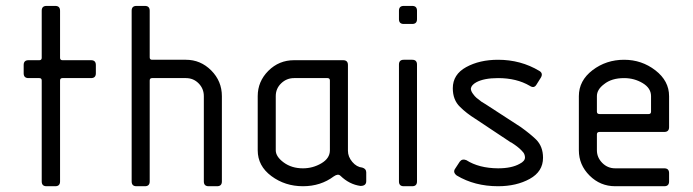

<svg xmlns="http://www.w3.org/2000/svg" viewBox="-20 -645 2399 665"><path d="M124.5 -16.6V-366.2Q124.5 -374.5 116.2 -374.5H78.6Q62 -374.5 62 -391.1V-419.9Q62 -436.5 78.6 -436.5H116.2Q124.5 -436.5 124.5 -444.8V-607.9Q124.5 -624.5 141.1 -624.5H171.4Q188 -624.5 188 -607.9V-444.8Q188 -436.5 196.3 -436.5H295.4Q312 -436.5 312 -419.9V-391.1Q312 -374.5 295.4 -374.5H196.3Q188 -374.5 188 -366.2V-16.6Q188 0 171.4 0H141.1Q124.5 0 124.5 -16.6Z M748.5 -312V-16.6Q748.5 0 731.9 0H702.6Q686 0 686 -16.6V-312Q686 -337.9 668 -356.2Q649.9 -374.5 624 -374.5H506.8Q498.5 -374.5 498.5 -366.2V-16.6Q498.5 0 481.9 0H452.6Q436 0 436 -16.6V-607.9Q436 -624.5 452.6 -624.5H481.9Q498.5 -624.5 498.5 -607.9V-446.3Q498.5 -438 506.8 -438H624Q674.8 -438 711.7 -400.9Q748.5 -363.8 748.5 -312Z M1185.1 -419.9V-122.6Q1185.1 -102.1 1200.2 -84.2Q1215.3 -66.4 1234.9 -64.5Q1248.5 -60.5 1248.5 -47.9V-17.6Q1248.5 -1 1228.5 -1Q1189.9 -6.3 1159.2 -36.1Q1150.9 -44.4 1136.2 -34.2Q1090.8 0 1029.3 0Q967.3 0 919.9 -35.2Q872.6 -70.3 872.6 -124.5V-312Q872.6 -362.8 909.4 -399.7Q946.3 -436.5 998.5 -436.5H1168.5Q1185.1 -436.5 1185.1 -419.9ZM1122.6 -124.5V-366.2Q1122.6 -374.5 1114.3 -374.5H998.5Q972.7 -374.5 953.9 -356.4Q935.1 -338.4 935.1 -312V-124.5Q935.1 -102.5 962.6 -82.3Q990.2 -62 1029.3 -62Q1063.5 -62 1093 -79.3Q1122.6 -96.7 1122.6 -124.5Z M1361.8 -16.6V-421.4Q1361.8 -438 1378.4 -438H1407.7Q1424.3 -438 1424.3 -421.4V-16.6Q1424.3 0 1407.7 0H1378.4Q1361.8 0 1361.8 -16.6ZM1361.8 -578.6V-607.9Q1361.8 -624.5 1378.4 -624.5H1407.7Q1424.3 -624.5 1424.3 -607.9V-578.6Q1424.3 -562 1407.7 -562H1378.4Q1361.8 -562 1361.8 -578.6Z M1848.1 -399.4Q1861.8 -391.1 1853.5 -376.5L1837.9 -351.6Q1829.6 -337.9 1814.9 -347.7Q1769.5 -374.5 1705.1 -374.5Q1656.2 -374.5 1629.4 -359.9Q1612.8 -350.6 1610.8 -338.4Q1610.8 -330.1 1617.7 -320.6Q1624.5 -311 1630.1 -306.4Q1635.7 -301.8 1647.9 -292.5L1661.6 -284.2L1784.2 -204.6Q1817.4 -180.7 1836.9 -161.6Q1860.8 -137.7 1860.8 -98.6Q1860.8 -50.8 1814.7 -25.4Q1768.6 0 1705.1 0Q1624 0 1562 -37.1Q1547.4 -48.3 1556.6 -61L1572.3 -85Q1580.6 -96.2 1595.2 -90.3Q1638.7 -62.5 1705.1 -62Q1752 -62 1779.8 -77.6Q1798.3 -86.9 1798.3 -99.6Q1798.3 -103.5 1796.9 -108.4Q1795.4 -113.3 1792.7 -116.7Q1790 -120.1 1785.9 -124.3Q1781.7 -128.4 1778.8 -131.1Q1775.9 -133.8 1770.5 -137.9Q1765.1 -142.1 1762.7 -143.6Q1760.3 -145 1755.1 -148.7Q1750 -152.3 1748.5 -152.3L1626.5 -233.4Q1595.2 -252.9 1573.2 -274.9Q1548.3 -298.8 1548.3 -339.4Q1548.3 -387.2 1594.7 -412.6Q1641.1 -438 1705.1 -438Q1783.7 -438 1848.1 -399.4Z M2056.6 -250H2226.6Q2234.9 -250 2234.9 -258.3V-312Q2234.9 -339.8 2205.8 -357.2Q2176.8 -374.5 2141.6 -374.5Q2098.1 -374.5 2072.3 -353.5Q2047.4 -335 2047.4 -312V-258.3Q2047.4 -250 2056.6 -250ZM2297.4 -312V-204.6Q2297.4 -188 2280.8 -188H2056.6Q2047.4 -188 2047.4 -179.7V-124.5Q2047.4 -99.6 2065.9 -80.8Q2084.5 -62 2110.8 -62H2280.8Q2297.4 -62 2297.4 -45.4V-16.6Q2297.4 0 2280.8 0H2110.8Q2059.1 0 2022 -36.9Q1984.9 -73.7 1984.9 -124.5V-312Q1984.9 -365.7 2032.2 -401.9Q2079.6 -438 2141.6 -438Q2202.6 -438 2250 -401.4Q2297.4 -364.7 2297.4 -312Z"/></svg>

Font: GOSTRUS
Style: type_B
Weight: 400
Designer: Юрий и Татьяна Кривогуз
Version: Version 02.00